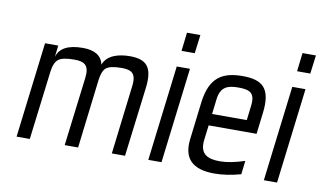

<svg xmlns="http://www.w3.org/2000/svg" viewBox="-70 -804 1601 959"><g transform="rotate(10 730.5 -324.5)"><path d="M547 -494C493 -494 432 -479 414 -428C404 -472 369 -494 309 -494C234 -494 191 -471 178 -425L185 -484H118L59 0H126L169 -349C173 -380 182 -402 197 -413C211 -424 238 -429 278 -429C328 -429 354 -413 346 -349L303 0H371L413 -349C417 -380 425 -401 438 -412C451 -423 477 -429 516 -429C533 -429 547 -427 558 -423C582 -413 589 -390 584 -349L542 0H609L653 -355C665 -459 631 -494 547 -494Z M863 -565 875 -659H807L796 -565ZM794 0 853 -484H786L727 0Z M1119 -494C1017 -494 954 -458 938 -329L915 -138C903 -39 952 10 1063 10C1106 10 1150 3 1197 -10L1205 -79C1156 -63 1115 -55 1080 -55C1018 -55 975 -73 985 -149L994 -222H1237L1250 -329C1266 -458 1219 -494 1119 -494ZM1108 -434C1163 -434 1194 -423 1186 -357L1177 -281H1001L1010 -357C1018 -423 1055 -434 1108 -434Z M1449 -565 1461 -659H1393L1382 -565ZM1380 0 1439 -484H1372L1313 0Z"/></g></svg>

Font: Gamestation Condensed
Style: Italic
Weight: 400
Width: 3
Designer: Jonas Hecksher
Foundry: Jonas Hecksher, Playtypeª, e-types AS
Version: Version 1.003